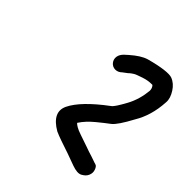

<svg xmlns="http://www.w3.org/2000/svg" viewBox="-112 -719 508 508"><g transform="rotate(45 142.5 -465.0)"><path d="M233 -575C231 -553 225 -531 214 -511C203 -491 195 -478 189 -474C146 -442 118 -413 106 -388C95 -365 105 -344 136 -326C149 -320 170 -313 197 -304C205 -301 216 -297 230 -292C244 -287 255 -286 262 -290C269 -294 274 -298 277 -305C280 -312 280 -318 278 -324C276 -330 273 -335 268 -336C263 -337 257 -340 247 -343C237 -346 228 -349 220 -352C212 -355 200 -359 185 -364C170 -369 162 -374 157 -379C166 -393 177 -404 190 -415C203 -426 214 -434 223 -441C232 -448 244 -466 259 -494C274 -519 283 -548 285 -584C286 -595 282 -606 275 -617C268 -628 259 -636 248 -640C237 -644 210 -641 170 -630C157 -626 143 -617 127 -603L117 -594C112 -589 108 -583 107 -576C106 -569 108 -563 112 -558C116 -553 122 -550 129 -550C136 -550 142 -553 147 -558L159 -567C164 -572 169 -575 172 -577C175 -579 183 -582 195 -586C207 -590 216 -591 224 -591H227C232 -586 233 -580 233 -575Z"/></g></svg>

Font: AppleStorm
Style: Ita
Weight: 400
Foundry: Cannot Into Space Fonts
Version: Version 1.01